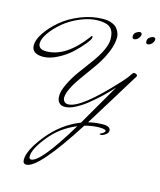

<svg xmlns="http://www.w3.org/2000/svg" viewBox="-373 -836 1162 1392"><g transform="rotate(15 208.0 -140.5)"><path d="M357 -620Q357 -567 330.5 -505Q304 -443 266 -388.5Q228 -334 190 -282Q99 -159 99 -100Q99 -82 109.5 -70.5Q120 -59 139 -59Q234 -59 471 -318Q506 -355 524 -384L530 -392Q537 -403 544 -403Q568 -400 568 -388Q568 -384 565 -379L519 -305Q512 -294 435 -168Q358 -42 313 29Q367 16 422 16Q477 16 479 47Q479 64 465 75Q442 93 429 93Q416 93 416 90Q416 87 424 83Q432 79 435.5 76.5Q439 74 443 71Q452 64 452 58Q452 44 402 44Q352 44 293 60Q49 442 -41 442Q-67 442 -67 410Q-67 339 30.5 218.5Q128 98 264 45Q302 -19 364.5 -128.5Q427 -238 444 -266Q372 -185 286 -116Q249 -85 202.5 -60Q156 -35 122 -35Q109 -35 97.5 -38Q86 -41 73.5 -55.5Q61 -70 61 -104.5Q61 -139 87 -193.5Q113 -248 150.5 -299.5Q188 -351 226 -402Q315 -522 315 -594Q315 -651 287.5 -677Q260 -703 196 -703Q132 -703 61.5 -673.5Q-9 -644 -59.5 -601.5Q-110 -559 -142 -513.5Q-174 -468 -174 -435Q-174 -389 -114 -389Q33 -389 170 -573Q175 -583 179.5 -583Q184 -583 184 -571Q184 -559 154.5 -522Q125 -485 82 -445Q39 -405 -19 -375Q-77 -345 -126 -345Q-212 -345 -212 -410Q-212 -451 -176 -504.5Q-140 -558 -82 -607Q-24 -656 59.5 -689.5Q143 -723 228 -723Q264 -723 290.5 -712.5Q317 -702 330 -687Q353 -658 356 -630ZM-32 376Q-32 397 -17 397Q52 397 245 77Q126 125 47 223Q-32 321 -32 376ZM508 -700Q523 -700 523 -685Q523 -670 509 -654.5Q495 -639 478 -639Q464 -639 464 -658.5Q464 -678 480 -689Q496 -700 508 -700ZM613 -690Q628 -690 628 -675Q628 -660 614 -644.5Q600 -629 583 -629Q569 -629 569 -648.5Q569 -668 585 -679Q601 -690 613 -690Z"/></g></svg>

Font: Mr De Haviland
Style: Regular
Weight: 400
Designer: Alejandro Paul
Foundry: Alejandro Paul
Version: Version 1.000